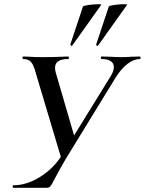

<svg xmlns="http://www.w3.org/2000/svg" viewBox="-20 -894 689 914"><path d="M522 -575Q522 -593 507 -603Q492 -613 464 -613Q460 -613 460 -619Q460 -625 463 -625L503 -624Q535 -622 560 -622Q580 -622 608 -624L646 -625Q649 -625 649 -619Q649 -613 646 -613Q617 -613 587 -590Q557 -567 530 -524L294 -139Q270 -99 241 -44Q227 -16 220.5 -8Q214 0 202 0H44Q40 0 40 -6Q40 -12 44 -12Q106 -12 169.5 -51Q233 -90 274 -154L506 -530Q522 -555 522 -575ZM90 -613Q87 -613 87 -619Q87 -625 90 -625L119 -624Q145 -622 180 -622Q235 -622 275 -624Q287 -625 304 -625Q308 -625 308 -619Q308 -613 304 -613Q242 -613 242 -571Q242 -562 245 -550L338 -231L275 -129L151 -544Q141 -583 128.5 -598Q116 -613 90 -613ZM322 -675Q320 -675 317 -678Q314 -681 315 -683L375 -863Q378 -867 403 -870.5Q428 -874 448 -874Q465 -874 462 -871L323 -676Q323 -676 322.5 -675.5Q322 -675 322 -675ZM444 -675Q442 -675 439.5 -678Q437 -681 438 -683L498 -863Q500 -867 525 -870.5Q550 -874 570 -874Q588 -874 585 -871L446 -676Q446 -675 444 -675Z"/></svg>

Font: Cormorant Infant SemiBold
Style: Italic
Weight: 600
Italic angle: -10°
Designer: Christian Thalmann (Catharsis Fonts)
Foundry: Catharsis Fonts
Version: Version 4.000